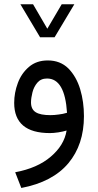

<svg xmlns="http://www.w3.org/2000/svg" viewBox="-20 -637 470 919"><path d="M171.9 -458.5H241.2L335.9 -616.7H275.4L206.5 -499.5L138.2 -616.7H77.6ZM298.8 -12.2C291 35.2 265.6 76.7 223.1 112.8C180.7 149.4 123.5 174.3 52.7 187.5L82 262.7C182.1 243.7 256.8 204.1 307.1 144.5C356.9 85 381.8 9.8 381.8 -81.1C381.8 -126.5 376 -169.4 363.8 -210C351.6 -250.5 332.5 -283.7 307.1 -309.6C281.2 -335 248.5 -347.7 209 -347.7C172.4 -347.7 142.6 -337.4 118.7 -316.9C94.7 -296.4 76.7 -270.5 65.4 -239.7C53.7 -208.5 47.9 -176.8 47.9 -144.5C47.9 -48.3 105 0 218.8 0C229.5 0 242.7 -1 258.8 -3.4C274.4 -5.9 287.6 -8.8 298.8 -12.2ZM300.8 -97.2C287.6 -93.3 274.4 -90.3 260.7 -88.9C247.1 -86.9 233.9 -85.9 221.2 -85.9C189.5 -85.9 166.5 -90.3 151.4 -99.6C136.2 -108.9 128.4 -124.5 128.4 -147C128.4 -161.1 130.9 -176.8 135.3 -194.8C139.6 -212.4 147.5 -228 158.7 -241.2C169.9 -254.4 185.1 -261.2 205.1 -261.2C262.2 -261.2 293.9 -206.5 300.8 -97.2Z"/></svg>

Font: Vazir
Style: Regular
Weight: 400
Designer: Saber Rastikerdar
Foundry: Saber Rastikerdar
Version: Version 27.002;January 24, 2021;FontCreator 13.0.0.2683 64-b